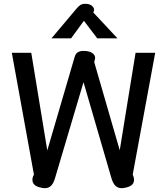

<svg xmlns="http://www.w3.org/2000/svg" viewBox="-20 -977 876 1007"><path d="M150 -34Q150 -42 153 -51L158 -61L42 -700H144L228 -188L372 -680Q381 -710 417 -710Q447 -710 463 -699.5Q479 -689 479 -673Q479 -670 477 -662L474 -652L608 -189L691 -700H794L676 -61L680 -51Q683 -42 683 -34Q683 -5 647 5Q629 10 619 10Q598 10 585 -3Q572 -16 564 -44L418 -546L269 -44Q261 -16 248 -3Q235 10 215 10Q204 10 186 5Q150 -5 150 -34ZM379 -929Q392 -945 402 -951Q412 -957 427 -957Q453 -957 465 -944Q477 -931 472 -918L469 -912L596 -776H490L420 -868L353 -776H250Z"/></svg>

Font: Niramit Medium
Style: Regular
Weight: 500
Designer: Katatrad Aksorn Co.,Ltd.
Foundry: Cadson Demak Co.,Ltd.
Version: Version 1.000; ttfautohint (v1.6)